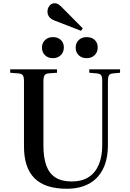

<svg xmlns="http://www.w3.org/2000/svg" viewBox="-20 -1151 803 1185"><path d="M392 14Q326 14 276 -2Q226 -18 193 -51Q160 -84 144 -133Q128 -182 128 -248V-650Q128 -675 121.5 -685.5Q115 -696 94 -698L43 -702V-723H332V-702L278 -698Q261 -696 254.5 -685.5Q248 -675 248 -647V-252Q248 -180 265.5 -130.5Q283 -81 321.5 -56Q360 -31 423 -31Q485 -31 526.5 -57.5Q568 -84 589.5 -134.5Q611 -185 611 -255V-650Q611 -677 604.5 -686.5Q598 -696 577 -698L531 -702V-723H721V-702L677 -698Q658 -696 652 -685.5Q646 -675 646 -647V-258Q646 -166 614.5 -105.5Q583 -45 526 -15.5Q469 14 392 14ZM480 -961 317 -1024Q294 -1033 283.5 -1047Q273 -1061 273 -1080Q273 -1099 285 -1115Q297 -1131 319 -1131Q329 -1131 338.5 -1125.5Q348 -1120 361 -1107L491 -976ZM514 -792Q485 -792 466 -810Q447 -828 447 -857Q447 -886 466 -904Q485 -922 514 -922Q546 -922 564.5 -904.5Q583 -887 583 -858Q583 -829 564 -810.5Q545 -792 514 -792ZM306 -792Q277 -792 258 -810Q239 -828 239 -857Q239 -886 258 -904Q277 -922 306 -922Q337 -922 355.5 -904.5Q374 -887 374 -858Q374 -829 355 -810.5Q336 -792 306 -792Z"/></svg>

Font: Literata 60pt Medium
Style: Regular
Weight: 500
Designer: Latin by Veronika Burian and Jose Scaglione. Greek by Irene Vlachou. Cyrillic by Vera Evstafieva.
Foundry: TypeTogether
Version: Version 3.103;gftools[0.9.29]